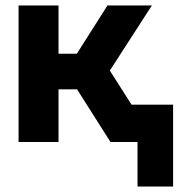

<svg xmlns="http://www.w3.org/2000/svg" viewBox="-20 -520 672 703"><path d="M383.5 -136.8H613.8V163H483.5V0H383.5ZM220.4 -258.8 373.5 -500H536.1L378.6 -256L378.9 -266.6L549 0H384.5ZM48 -500H194.3V-323.3H326.3L324.6 -193H194.3V0H48Z"/></svg>

Font: Overused Grotesk Light
Style: Regular
Weight: 300
Designer: RandomMaerks
Version: Version 0.005